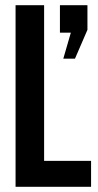

<svg xmlns="http://www.w3.org/2000/svg" viewBox="-20 -720 379 740"><path d="M40 -700H150V-100H331V0H40ZM211 -594V-700H317V-605L269 -494H224L253 -594Z"/></svg>

Font: SVN-Bebas Neue
Style: Bold
Weight: 700
Designer: Ryoichi Tsunekawa
Foundry: Ryoichi Tsunekawa
Version: Version 1.300; ttfautohint (v1.7.9-c794)